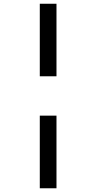

<svg xmlns="http://www.w3.org/2000/svg" viewBox="-20 -779 519 1034"><path d="M194.3 -758.8H284.2V-368.2H194.3ZM194.3 -156.2H284.2V234.9H194.3Z"/></svg>

Font: Open Sans SemiCondensed SemiBold
Style: Regular
Weight: 600
Width: 4
Designer: Monotype Design Team
Foundry: Monotype Imaging Inc.
Version: Version 3.000